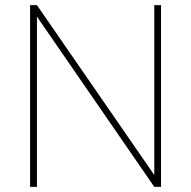

<svg xmlns="http://www.w3.org/2000/svg" viewBox="-20 -731 748 751"><path d="M609.9 -710.9V0H583.5L124.5 -666V0H97.7V-710.9H124.5L583.5 -46.4V-710.9Z"/></svg>

Font: Vazirmatn UI Thin
Style: Regular
Weight: 100
Designer: Saber Rastikerdar
Foundry: Saber Rastikerdar
Version: Version 33.003